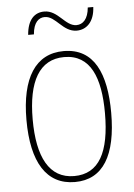

<svg xmlns="http://www.w3.org/2000/svg" viewBox="-52 -749 559 799"><g transform="rotate(-5 227.5 -349.5)"><path d="M88 -617H112C116 -667 138 -685 163 -685C209 -685 233 -617 291 -617C332 -617 365 -647 368 -709H345C341 -661 319 -640 292 -640C245 -640 221 -708 163 -708C123 -708 93 -681 88 -617ZM404 -264C404 -428 356 -537 229 -537C111 -537 50 -440 50 -265C50 -88 110 10 229 10C347 10 404 -87 404 -264ZM76 -265C76 -423 125 -512 229 -512C339 -512 378 -413 378 -265C378 -102 332 -15 228 -15C124 -15 76 -107 76 -265Z"/></g></svg>

Font: Noto Sans Armenian Condensed Thin
Style: Regular
Weight: 100
Width: 3
Designer: Monotype Design Team
Foundry: Monotype Imaging Inc.
Version: Version 2.008